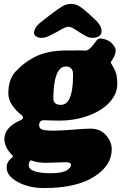

<svg xmlns="http://www.w3.org/2000/svg" viewBox="-20 -767 621 980"><path d="M265.6 -601.6Q232.4 -583.5 219.2 -578.6Q206.1 -573.7 192.4 -573.7Q174.3 -573.7 163.3 -581.8Q152.3 -589.8 153.8 -603Q154.8 -612.8 159.9 -621.8Q165 -630.9 169.7 -636Q174.3 -641.1 183.6 -649.9L233.9 -689.5Q277.8 -723.1 298.8 -735.1Q319.8 -747.1 343.3 -747.1Q364.7 -747.1 383.5 -735.8Q402.3 -724.6 430.7 -699.2L473.6 -659.2Q482.9 -647.9 487.5 -641.4Q492.2 -634.8 495.8 -624.3Q499.5 -613.8 498 -603Q496.6 -589.8 483.9 -581.8Q471.2 -573.7 452.6 -573.7Q439.5 -573.7 427.7 -578.4Q416 -583 386.7 -601.6Q383.3 -604 375.5 -608.9Q367.7 -613.8 364.7 -615.7Q361.8 -617.7 356 -621.1Q350.1 -624.5 346.7 -626Q343.3 -627.4 338.6 -628.9Q334 -630.4 329.6 -630.9Q324.2 -630.4 318.8 -628.7Q313.5 -627 306.4 -623.8Q299.3 -620.6 295.2 -618.2Q291 -615.7 280.8 -610.1Q270.5 -604.5 265.6 -601.6ZM22.5 -290Q22.5 -362.8 60.5 -402.8Q82 -425.8 103.8 -442.6Q125.5 -459.5 156.5 -475.8Q187.5 -492.2 228.5 -500.7Q269.5 -509.3 318.8 -509.3Q338.4 -509.3 360.8 -509.5Q383.3 -509.8 387.7 -509.8Q392.6 -509.8 402.3 -509.3Q412.1 -508.8 415 -508.8Q425.8 -508.8 435.5 -516.6Q446.8 -525.4 460 -543.2Q473.1 -561 475.1 -563Q482.4 -570.3 494.1 -570.3Q505.9 -570.3 521.7 -564.5Q537.6 -558.6 547.4 -549.3Q559.1 -538.1 564.7 -528.3Q570.3 -518.6 570.3 -512.5Q570.3 -506.3 569.8 -500Q565.9 -480 549.3 -456.5Q543.9 -448.7 546.4 -444.8Q566.4 -413.1 572.5 -392.1Q578.6 -371.1 578.6 -337.9Q578.6 -288.1 539.8 -245.4Q501 -202.6 432.1 -177Q363.3 -151.4 280.3 -151.4Q265.6 -151.4 236.6 -152.3Q207.5 -153.3 203.6 -153.3Q191.4 -153.3 185.5 -146.5Q179.7 -139.2 179.7 -127.4Q179.7 -111.3 196 -105.7Q212.4 -100.1 251 -100.1Q288.1 -100.1 352.1 -105.2Q416 -110.4 441.4 -110.4Q491.2 -110.4 520.8 -77.4Q550.3 -44.4 550.3 -4.4Q550.3 77.1 461.4 134.3Q370.6 192.9 204.6 192.9Q127 192.9 70.6 161.6Q14.2 130.4 14.2 90.3Q14.2 81.1 15.4 74.2Q16.6 67.4 20.5 61Q24.4 54.7 25.9 52.5Q27.3 50.3 34.7 43.5Q42 36.6 43.5 35.2Q46.4 32.2 46.4 30.3L42.5 24.9L39.6 22Q36.6 19 35.2 17.3Q33.7 15.6 30.3 11.7Q26.9 7.8 24.9 4.9Q22.9 2 19.5 -2.9Q16.1 -7.8 14.2 -12Q12.2 -16.1 9.8 -21.7Q7.3 -27.3 5.9 -32.5Q4.4 -37.6 3.4 -43.9Q2.4 -50.3 2.4 -56.6Q2.4 -117.2 83.5 -152.8Q97.7 -158.7 97.7 -168Q97.7 -174.3 85.9 -183.1Q64 -199.2 43.2 -228.8Q22.5 -258.3 22.5 -290ZM289.6 -231.9Q316.9 -231.9 331.1 -256.8Q353 -293.5 353 -388.2Q353 -406.7 343.5 -417.2Q334 -427.7 317.4 -427.7Q293 -427.7 279.3 -406.7Q252.4 -365.7 252.4 -262.2Q252.4 -248 262 -240Q271.5 -231.9 289.6 -231.9ZM126.5 75.7Q126.5 117.2 241.7 117.2Q270.5 117.2 291.5 112.8Q312.5 108.4 322.8 101.3Q333 94.2 337.6 87.6Q342.3 81.1 342.3 74.2Q342.3 61 314.5 61Q293.9 61 265.1 62.5Q236.3 64 216.3 64Q171.9 64 148.4 54.7Q139.6 51.3 139.2 51.3Q135.7 51.3 131.3 57.6Q126.5 64.9 126.5 75.7Z"/></svg>

Font: Cooper* Black
Style: Italic
Weight: 900
Italic angle: -7°
Designer: Owen Earl
Foundry: indestructible type*
Version: Version 0.001